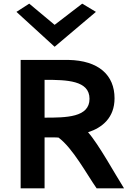

<svg xmlns="http://www.w3.org/2000/svg" viewBox="-20 -1031 723 1051"><path d="M70 -966 279 -775 505 -966 430 -1011 279 -895 140 -1011ZM607 -493C607 -620 520 -700 354 -703H93V0H224V-279H256C271 -279 286 -279 300 -278C378 -221 455 -77 509 0H659C613 -72 520 -242 462 -307C540 -332 607 -387 607 -493ZM224 -387V-594C346 -594 470 -591 470 -490C470 -388 342 -387 224 -387Z"/></svg>

Font: Bluebird
Style: Ext
Weight: 400
Designer: Jasper
Foundry: Cannot Into Space Fonts
Version: Version 0.98